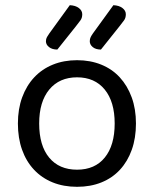

<svg xmlns="http://www.w3.org/2000/svg" viewBox="-20 -707 593 740"><path d="M504 -231Q504 -175 488 -130Q472 -85 442.5 -53Q413 -21 371 -4Q329 13 277 13Q225 13 183 -4Q141 -21 111 -53Q81 -85 65 -130Q49 -175 49 -231Q49 -287 65.5 -332Q82 -377 112 -409Q142 -441 184 -458Q226 -475 277 -475Q328 -475 370 -458Q412 -441 441.5 -409Q471 -377 487.5 -332Q504 -287 504 -231ZM277 -409Q209 -409 170 -362Q131 -315 131 -231Q131 -146 169.5 -99.5Q208 -53 277 -53Q346 -53 384 -100Q422 -147 422 -231Q422 -315 383.5 -362Q345 -409 277 -409ZM249 -687Q271 -686 284 -676Q297 -666 297 -652Q297 -638 290 -628.5Q283 -619 272 -605L201 -516Q181 -516 169 -525.5Q157 -535 157 -548Q157 -557 161 -564Q165 -571 170 -578ZM417 -687Q439 -686 452 -676Q465 -666 465 -652Q465 -638 458 -628.5Q451 -619 440 -605L369 -516Q349 -516 337.5 -525.5Q326 -535 326 -548Q326 -557 329.5 -564Q333 -571 338 -578Z"/></svg>

Font: Baloo Bhai 2
Style: Regular
Weight: 400
Designer: Supriya Tembe, Noopur Datye and Ek Type
Foundry: Ek Type
Version: Version 1.640;PS 1.000;hotconv 16.6.51;makeotf.lib2.5.65220;